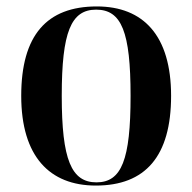

<svg xmlns="http://www.w3.org/2000/svg" viewBox="-20 -567 598 597"><path d="M278 10C432 10 512 -81 512 -269C512 -456 426 -547 281 -547C125 -547 46 -457 46 -269C46 -81 134 10 278 10ZM280 0C202 0 172 -70 172 -269C172 -468 201 -537 279 -537C358 -537 386 -468 386 -269C386 -70 358 0 280 0Z"/></svg>

Font: Noto Serif Display SemiCondensed SemiBold
Style: Regular
Weight: 600
Width: 4
Designer: Monotype Design Team
Foundry: Monotype Imaging Inc.
Version: Version 2.009